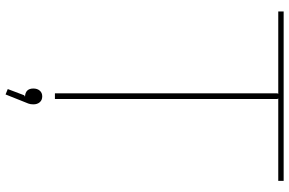

<svg xmlns="http://www.w3.org/2000/svg" viewBox="-192 -658 1025 680"><g transform="rotate(90 320.0 -317.5)"><path d="M349.1 76.2Q349.1 86.9 346.2 94.2L314 174.8L294.9 167L316.9 108.9L321.8 106Q293 104.5 293 76.2Q293 62.5 300.5 53.7Q308.1 44.9 320.8 44.9Q334 44.9 341.6 53.7Q349.1 62.5 349.1 76.2ZM620.1 -810.1V-791H328.1L330.1 -788.1V0H310.1V-788.1L312 -791H20V-810.1Z"/></g></svg>

Font: Sinkin Sans 100 Thin
Style: Regular
Weight: 100
Designer: Keith Bates
Foundry: K-Type
Version: Sinkin Sans (version 1.0)  by Keith Bates   •   © 2014   www